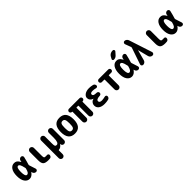

<svg xmlns="http://www.w3.org/2000/svg" viewBox="428 -2598 4645 4645"><g transform="rotate(-45 2750.0 -275.5)"><path d="M311.5 -233.4Q314.5 -243.2 311.5 -252.9Q289.1 -351.6 270.5 -383.3Q252 -415 224.6 -415Q165 -415 165 -260.3Q165 -105.5 224.6 -105.5Q251 -105.5 272 -132.8Q293 -160.2 311.5 -233.4ZM420.9 -234.4Q442.4 -176.8 475.6 -64.5Q483.4 -40 468.8 -20Q454.1 0 427.7 0Q398.4 0 376 -19Q353.5 -38.1 348.6 -67.4Q347.7 -68.4 347.7 -72.3Q347.7 -76.2 346.7 -77.1Q345.7 -80.1 343.3 -80.6Q340.8 -81.1 339.8 -79.1Q279.3 9.8 200.2 9.8Q123 9.8 74.2 -60.1Q25.4 -129.9 25.4 -259.8Q25.4 -387.7 73.2 -459Q121.1 -530.3 200.2 -530.3Q244.1 -530.3 275.4 -509.8Q306.6 -489.3 340.8 -426.8Q343.8 -422.9 346.7 -425.8Q347.7 -426.8 347.7 -428.7Q347.7 -433.6 349.6 -441.9Q351.6 -450.2 351.6 -455.1Q355.5 -483.4 376.5 -501.5Q397.5 -519.5 424.8 -519.5Q450.2 -519.5 465.8 -501Q481.4 -482.4 475.6 -457Q447.3 -335.9 420.9 -254.9Q418 -244.1 420.9 -234.4Z M894.5 -103.5Q917 -106.4 933.6 -94.7Q950.2 -83 950.2 -61.5Q950.2 -35.2 934.6 -15.6Q918.9 3.9 894.5 6.8Q869.1 9.8 839.8 9.8Q737.3 9.8 698.7 -27.3Q660.2 -64.5 660.2 -160.2V-450.2Q660.2 -479.5 680.7 -499.5Q701.2 -519.5 730 -519.5Q758.8 -519.5 779.3 -499Q799.8 -478.5 799.8 -450.2V-190.4Q799.8 -129.9 811 -115.7Q822.3 -101.6 870.1 -101.6Q877 -101.6 894.5 -103.5Z M1381.8 -519.5Q1410.2 -519.5 1430.2 -500Q1450.2 -480.5 1450.2 -452.1V-66.4Q1450.2 -39.1 1430.7 -19.5Q1411.1 0 1383.8 0H1379.9Q1353.5 0 1335.4 -18.6Q1317.4 -37.1 1316.4 -61.5V-69.3Q1316.4 -70.3 1315.4 -70.3Q1313.5 -70.3 1313.5 -69.3Q1289.1 -30.3 1258.8 -10.3Q1228.5 9.8 1200.2 9.8H1196.3Q1185.5 9.8 1184.6 21.5V152.3Q1184.6 180.7 1164.6 200.2Q1144.5 219.7 1116.7 219.7Q1088.9 219.7 1069.3 199.7Q1049.8 179.7 1049.8 152.3V-452.1Q1049.8 -480.5 1069.3 -500Q1088.9 -519.5 1116.7 -519.5Q1144.5 -519.5 1164.6 -500Q1184.6 -480.5 1184.6 -452.1V-219.7Q1184.6 -149.4 1195.8 -128.9Q1207 -108.4 1240.2 -108.4Q1313.5 -108.4 1313.5 -283.2V-452.1Q1313.5 -480.5 1333 -500Q1352.5 -519.5 1381.8 -519.5Z M1688 -130.4Q1706.1 -96.7 1750 -96.7Q1793.9 -96.7 1812 -130.4Q1830.1 -164.1 1830.1 -260.3Q1830.1 -356.4 1812 -389.6Q1793.9 -422.9 1750 -422.9Q1706.1 -422.9 1688 -389.6Q1669.9 -356.4 1669.9 -260.3Q1669.9 -164.1 1688 -130.4ZM1530.3 -260.3Q1530.3 -530.3 1750 -530.3Q1969.7 -530.3 1969.7 -260.3Q1969.7 9.8 1750 9.8Q1530.3 9.8 1530.3 -260.3Z M2431.6 -519.5Q2454.1 -519.5 2469.7 -504.4Q2485.4 -489.3 2485.4 -465.8Q2485.4 -443.4 2469.7 -428.2Q2454.1 -413.1 2431.6 -413.1H2428.7Q2420.9 -413.1 2420.9 -405.3V-68.4Q2420.9 -40 2401.4 -20Q2381.8 0 2353 0Q2324.2 0 2304.7 -20Q2285.2 -40 2285.2 -68.4V-402.3Q2285.2 -413.1 2274.4 -413.1H2225.6Q2214.8 -413.1 2214.8 -402.3V-68.4Q2214.8 -40 2195.3 -20Q2175.8 0 2147 0Q2118.2 0 2098.6 -20Q2079.1 -40 2079.1 -68.4V-405.3Q2079.1 -413.1 2071.3 -413.1H2068.4Q2045.9 -413.1 2030.3 -428.7Q2014.6 -444.3 2014.6 -465.8Q2014.6 -489.3 2030.3 -504.4Q2045.9 -519.5 2068.4 -519.5Z M2892.6 -114.3Q2912.1 -119.1 2928.7 -106.9Q2945.3 -94.7 2945.3 -75.2Q2945.3 -49.8 2930.7 -29.8Q2916 -9.8 2891.6 -4.9Q2828.1 9.8 2764.6 9.8Q2664.1 9.8 2609.4 -31.7Q2554.7 -73.2 2554.7 -139.6Q2554.7 -188.5 2585 -225.6Q2615.2 -262.7 2659.2 -268.6Q2660.2 -268.6 2660.2 -269.5Q2660.2 -271.5 2658.2 -272.5Q2560.5 -305.7 2559.6 -394.5Q2559.6 -449.2 2614.7 -489.7Q2669.9 -530.3 2764.6 -530.3Q2825.2 -530.3 2887.7 -514.6Q2912.1 -508.8 2926.3 -489.3Q2940.4 -469.7 2940.4 -445.3Q2940.4 -425.8 2923.8 -414.1Q2907.2 -402.3 2886.7 -407.2Q2827.1 -422.9 2780.3 -422.9Q2700.2 -422.9 2700.2 -375Q2700.2 -346.7 2725.6 -333.5Q2751 -320.3 2818.4 -319.3Q2840.8 -318.4 2855.5 -303.7Q2870.1 -289.1 2870.1 -267.1Q2870.1 -245.1 2855 -230.5Q2839.8 -215.8 2818.4 -214.8Q2695.3 -210.9 2695.3 -150.4Q2695.3 -97.7 2775.4 -96.7Q2824.2 -97.7 2892.6 -114.3Z M3412.1 -519.5Q3434.6 -519.5 3449.7 -504.4Q3464.8 -489.3 3464.8 -465.8Q3464.8 -443.4 3449.2 -428.2Q3433.6 -413.1 3412.1 -413.1H3331.1Q3320.3 -413.1 3320.3 -402.3V-70.3Q3320.3 -41 3299.8 -20.5Q3279.3 0 3250 0Q3220.7 0 3200.2 -20.5Q3179.7 -41 3179.7 -70.3V-402.3Q3179.7 -413.1 3168.9 -413.1H3087.9Q3065.4 -413.1 3050.3 -428.7Q3035.2 -444.3 3035.2 -465.8Q3035.2 -489.3 3050.8 -504.4Q3066.4 -519.5 3087.9 -519.5Z M3815.4 -769.5Q3840.8 -769.5 3850.6 -747.1Q3860.4 -724.6 3843.8 -706.1L3780.3 -634.8Q3740.2 -589.8 3679.7 -589.8Q3660.2 -589.8 3649.4 -606.9Q3638.7 -624 3649.4 -641.6L3678.7 -696.3Q3697.3 -730.5 3731.4 -750Q3765.6 -769.5 3804.7 -769.5ZM3811.5 -233.4Q3814.5 -243.2 3811.5 -252.9Q3789.1 -351.6 3770.5 -383.3Q3752 -415 3724.6 -415Q3665 -415 3665 -260.3Q3665 -105.5 3724.6 -105.5Q3751 -105.5 3772 -132.8Q3793 -160.2 3811.5 -233.4ZM3920.9 -234.4Q3942.4 -176.8 3975.6 -64.5Q3983.4 -40 3968.8 -20Q3954.1 0 3927.7 0Q3898.4 0 3876 -19Q3853.5 -38.1 3848.6 -67.4Q3847.7 -68.4 3847.7 -72.3Q3847.7 -76.2 3846.7 -77.1Q3845.7 -80.1 3843.3 -80.6Q3840.8 -81.1 3839.8 -79.1Q3779.3 9.8 3700.2 9.8Q3623 9.8 3574.2 -60.1Q3525.4 -129.9 3525.4 -259.8Q3525.4 -387.7 3573.2 -459Q3621.1 -530.3 3700.2 -530.3Q3744.1 -530.3 3775.4 -509.8Q3806.6 -489.3 3840.8 -426.8Q3844.7 -423.8 3847.7 -428.7Q3847.7 -433.6 3849.6 -441.9Q3851.6 -450.2 3851.6 -455.1Q3855.5 -483.4 3876.5 -501.5Q3897.5 -519.5 3924.8 -519.5Q3950.2 -519.5 3965.8 -501Q3981.4 -482.4 3975.6 -457Q3947.3 -335.9 3920.9 -254.9Q3918 -244.1 3920.9 -234.4Z M4267.6 -664.1 4461.9 -68.4Q4469.7 -43 4454.6 -21.5Q4439.5 0 4413.1 0Q4380.9 0 4356 -19.5Q4331.1 -39.1 4324.2 -69.3L4254.9 -338.9Q4254.9 -339.8 4253.9 -339.8Q4252.9 -339.8 4252.9 -338.9L4179.7 -67.4Q4170.9 -38.1 4147 -19Q4123 0 4092.8 0Q4066.4 0 4051.8 -20.5Q4037.1 -41 4045.9 -65.4L4190.4 -489.3Q4193.4 -502 4190.4 -510.7L4132.8 -665Q4124 -688.5 4138.7 -709.5Q4153.3 -730.5 4177.7 -730.5Q4208 -730.5 4232.9 -711.9Q4257.8 -693.4 4267.6 -664.1Z M4894.5 -103.5Q4917 -106.4 4933.6 -94.7Q4950.2 -83 4950.2 -61.5Q4950.2 -35.2 4934.6 -15.6Q4918.9 3.9 4894.5 6.8Q4869.1 9.8 4839.8 9.8Q4737.3 9.8 4698.7 -27.3Q4660.2 -64.5 4660.2 -160.2V-450.2Q4660.2 -479.5 4680.7 -499.5Q4701.2 -519.5 4730 -519.5Q4758.8 -519.5 4779.3 -499Q4799.8 -478.5 4799.8 -450.2V-190.4Q4799.8 -129.9 4811 -115.7Q4822.3 -101.6 4870.1 -101.6Q4877 -101.6 4894.5 -103.5Z M5311.5 -233.4Q5314.5 -243.2 5311.5 -252.9Q5289.1 -351.6 5270.5 -383.3Q5252 -415 5224.6 -415Q5165 -415 5165 -260.3Q5165 -105.5 5224.6 -105.5Q5251 -105.5 5272 -132.8Q5293 -160.2 5311.5 -233.4ZM5420.9 -234.4Q5442.4 -176.8 5475.6 -64.5Q5483.4 -40 5468.8 -20Q5454.1 0 5427.7 0Q5398.4 0 5376 -19Q5353.5 -38.1 5348.6 -67.4Q5347.7 -68.4 5347.7 -72.3Q5347.7 -76.2 5346.7 -77.1Q5345.7 -80.1 5343.3 -80.6Q5340.8 -81.1 5339.8 -79.1Q5279.3 9.8 5200.2 9.8Q5123 9.8 5074.2 -60.1Q5025.4 -129.9 5025.4 -259.8Q5025.4 -387.7 5073.2 -459Q5121.1 -530.3 5200.2 -530.3Q5244.1 -530.3 5275.4 -509.8Q5306.6 -489.3 5340.8 -426.8Q5343.8 -422.9 5346.7 -425.8Q5347.7 -426.8 5347.7 -428.7Q5347.7 -433.6 5349.6 -441.9Q5351.6 -450.2 5351.6 -455.1Q5355.5 -483.4 5376.5 -501.5Q5397.5 -519.5 5424.8 -519.5Q5450.2 -519.5 5465.8 -501Q5481.4 -482.4 5475.6 -457Q5447.3 -335.9 5420.9 -254.9Q5418 -244.1 5420.9 -234.4Z"/></g></svg>

Font: Rounded-X Mgen+ 2m bold
Style: Bold
Weight: 700
Designer: [Source Han Sans]
Ryoko NISHIZUKA  (kana & ideographs); Paul D. Hunt (Latin, Greek & Cyrillic); Wenlong ZHANG  (bopomofo
Version: Version 1.059.20150602